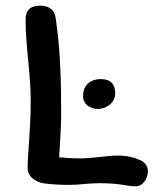

<svg xmlns="http://www.w3.org/2000/svg" viewBox="-20 -655 545 675"><path d="M123 -635C86 -635 70 -620 70 -585C70 -490 88 -398 88 -299C88 -200 77 -113 77 -65C77 -26 118 -12 137 -10C168 -6 198 -5 225 -5C258 -5 291 -11 330 -11C405 -11 424 0 458 0C481 0 500 -26 500 -52C500 -74 486 -85 479 -89C450 -103 426 -108 394 -108C352 -108 309 -98 256 -98C238 -98 210 -100 188 -102C193 -181 195 -220 195 -255C195 -364 193 -474 176 -590C171 -627 144 -635 123 -635ZM385 -327C385 -358 370 -377 334 -377C303 -377 272 -360 272 -317C272 -289 296 -272 325 -272C349 -272 385 -290 385 -327Z"/></svg>

Font: Itim
Style: Regular
Weight: 400
Designer: CadsonDemak Team
Foundry: Pablo Impallari
Version: Version 1.002;PS 001.002;hotconv 1.0.88;makeotf.lib2.5.64775